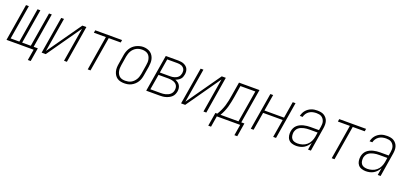

<svg xmlns="http://www.w3.org/2000/svg" viewBox="21 -1486 5458 2588"><g transform="rotate(20 2750.0 -192.0)"><path d="M372 157 398 0H9L96 -530H137L55 -37H180L261 -530H302L220 -37H344L426 -530H466L385 -37H445L413 157Z M513 0 601 -530H641L560 -41L904 -530H962L875 0H834L915 -489L572 0Z M1174 0 1255 -493H1083L1089 -530H1474L1468 -493H1296L1214 0Z M1698 8Q1671 8 1644 2Q1617 -4 1595.5 -19.5Q1574 -35 1560.5 -57.5Q1547 -80 1540.5 -106Q1534 -132 1535 -160Q1536 -188 1541 -215L1562 -345Q1566 -371 1574.5 -396Q1583 -421 1597 -444Q1611 -467 1631.5 -485.5Q1652 -504 1676 -516Q1700 -528 1725.5 -534.5Q1751 -541 1777 -541Q1804 -541 1831 -533.5Q1858 -526 1879 -511Q1900 -496 1914 -473.5Q1928 -451 1934.5 -425Q1941 -399 1940 -370.5Q1939 -342 1935 -315L1913 -185Q1909 -159 1901 -134Q1893 -109 1878.5 -86Q1864 -63 1843.5 -44.5Q1823 -26 1799 -13.5Q1775 -1 1749 3.5Q1723 8 1698 8ZM1699 -29Q1720 -29 1741.5 -33Q1763 -37 1782.5 -47.5Q1802 -58 1818 -74Q1834 -90 1845.5 -109Q1857 -128 1863.5 -149Q1870 -170 1874 -191L1895 -321Q1899 -343 1900 -365Q1901 -387 1896.5 -408Q1892 -429 1882 -447.5Q1872 -466 1855 -478.5Q1838 -491 1817 -496Q1796 -501 1774 -501Q1753 -501 1732 -496.5Q1711 -492 1691.5 -481.5Q1672 -471 1656 -455Q1640 -439 1629 -420Q1618 -401 1611.5 -380.5Q1605 -360 1601 -339L1580 -209Q1576 -187 1575.5 -165Q1575 -143 1579 -122.5Q1583 -102 1593 -83.5Q1603 -65 1619 -52Q1635 -39 1656 -34Q1677 -29 1699 -29Z M2013 0 2101 -530H2280Q2301 -530 2322 -527Q2343 -524 2361.5 -516Q2380 -508 2395.5 -495Q2411 -482 2419.5 -464Q2428 -446 2430 -424.5Q2432 -403 2428 -382Q2425 -364 2418 -346Q2411 -328 2397.5 -314Q2384 -300 2367 -290Q2350 -280 2331 -274Q2352 -266 2370 -253.5Q2388 -241 2399.5 -222Q2411 -203 2414 -180Q2417 -157 2413 -134Q2409 -112 2399.5 -91Q2390 -70 2373 -54Q2356 -38 2335 -27.5Q2314 -17 2292 -10.5Q2270 -4 2248.5 -2Q2227 0 2205 0ZM2102 -293H2249Q2263 -293 2278 -294.5Q2293 -296 2308 -300.5Q2323 -305 2337 -312.5Q2351 -320 2362.5 -331.5Q2374 -343 2380 -357.5Q2386 -372 2389 -387Q2391 -402 2390 -417.5Q2389 -433 2382 -446Q2375 -459 2364 -468.5Q2353 -478 2339.5 -483.5Q2326 -489 2310.5 -491Q2295 -493 2280 -493H2135ZM2059 -37H2205Q2222 -37 2239.5 -38.5Q2257 -40 2274.5 -44.5Q2292 -49 2309 -57Q2326 -65 2340 -77Q2354 -89 2362.5 -106Q2371 -123 2373 -140Q2376 -158 2373.5 -175.5Q2371 -193 2362 -207.5Q2353 -222 2339 -231.5Q2325 -241 2309 -246.5Q2293 -252 2275 -254.5Q2257 -257 2239 -257H2096Z M2513 0 2601 -530H2641L2560 -41L2904 -530H2962L2875 0H2834L2915 -489L2572 0Z M3000 157H2960L2992 -37H3019Q3040 -70 3057 -107Q3074 -144 3085.5 -181Q3097 -218 3104.5 -255.5Q3112 -293 3118 -331L3151 -530H3445L3363 -37H3408L3376 157H3335L3361 0H3026ZM3323 -37 3399 -493H3185L3158 -325Q3151 -288 3144 -251Q3137 -214 3126.5 -178Q3116 -142 3100.5 -106Q3085 -70 3065 -37Z M3513 0 3601 -530H3641L3602 -294H3883L3922 -530H3962L3875 0H3834L3877 -258H3596L3553 0Z M4164 8Q4132 8 4102 -2Q4072 -12 4053.5 -35Q4035 -58 4030 -89.5Q4025 -121 4030 -153Q4034 -177 4045 -200Q4056 -223 4075 -240.5Q4094 -258 4117.5 -269Q4141 -280 4165 -286Q4189 -292 4213 -294.5Q4237 -297 4261 -297H4383L4392 -349Q4395 -368 4395.5 -388Q4396 -408 4390.5 -426Q4385 -444 4374 -459Q4363 -474 4347.5 -484Q4332 -494 4313 -497.5Q4294 -501 4274 -501Q4249 -501 4223 -495.5Q4197 -490 4174 -475Q4151 -460 4135.5 -437Q4120 -414 4115 -389H4075Q4080 -411 4089 -431.5Q4098 -452 4113 -470Q4128 -488 4147 -501.5Q4166 -515 4187.5 -523.5Q4209 -532 4230.5 -535Q4252 -538 4274 -538Q4300 -538 4325 -533.5Q4350 -529 4370.5 -516.5Q4391 -504 4406 -485Q4421 -466 4428 -443Q4435 -420 4435 -394Q4435 -368 4431 -343L4375 0H4334L4351 -102Q4337 -77 4317 -55Q4297 -33 4272 -18.5Q4247 -4 4219 2Q4191 8 4164 8ZM4173 -29Q4206 -29 4240.5 -39.5Q4275 -50 4302.5 -73.5Q4330 -97 4345.5 -129.5Q4361 -162 4367 -196L4377 -260H4261Q4242 -260 4222.5 -258.5Q4203 -257 4183.5 -252.5Q4164 -248 4145 -240.5Q4126 -233 4109.5 -220Q4093 -207 4083.5 -188.5Q4074 -170 4070 -151Q4067 -127 4070.5 -103Q4074 -79 4088 -61Q4102 -43 4125 -36Q4148 -29 4173 -29Z M4674 0 4755 -493H4583L4589 -530H4974L4968 -493H4796L4714 0Z M5164 8Q5132 8 5102 -2Q5072 -12 5053.5 -35Q5035 -58 5030 -89.5Q5025 -121 5030 -153Q5034 -177 5045 -200Q5056 -223 5075 -240.5Q5094 -258 5117.5 -269Q5141 -280 5165 -286Q5189 -292 5213 -294.5Q5237 -297 5261 -297H5383L5392 -349Q5395 -368 5395.5 -388Q5396 -408 5390.5 -426Q5385 -444 5374 -459Q5363 -474 5347.5 -484Q5332 -494 5313 -497.5Q5294 -501 5274 -501Q5249 -501 5223 -495.5Q5197 -490 5174 -475Q5151 -460 5135.5 -437Q5120 -414 5115 -389H5075Q5080 -411 5089 -431.5Q5098 -452 5113 -470Q5128 -488 5147 -501.5Q5166 -515 5187.5 -523.5Q5209 -532 5230.5 -535Q5252 -538 5274 -538Q5300 -538 5325 -533.5Q5350 -529 5370.5 -516.5Q5391 -504 5406 -485Q5421 -466 5428 -443Q5435 -420 5435 -394Q5435 -368 5431 -343L5375 0H5334L5351 -102Q5337 -77 5317 -55Q5297 -33 5272 -18.5Q5247 -4 5219 2Q5191 8 5164 8ZM5173 -29Q5206 -29 5240.5 -39.5Q5275 -50 5302.5 -73.5Q5330 -97 5345.5 -129.5Q5361 -162 5367 -196L5377 -260H5261Q5242 -260 5222.5 -258.5Q5203 -257 5183.5 -252.5Q5164 -248 5145 -240.5Q5126 -233 5109.5 -220Q5093 -207 5083.5 -188.5Q5074 -170 5070 -151Q5067 -127 5070.5 -103Q5074 -79 5088 -61Q5102 -43 5125 -36Q5148 -29 5173 -29Z"/></g></svg>

Font: Iosevka Curly XLtObl
Style: Regular
Weight: 200
Italic angle: -9°
Monospace: yes
Designer: Belleve Invis
Foundry: Belleve Invis
Version: Version 11.1.0; ttfautohint (v1.8.3)